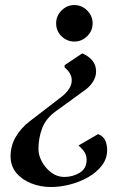

<svg xmlns="http://www.w3.org/2000/svg" viewBox="-20 -523 472 763"><path d="M275.9 -357.9Q246.1 -357.9 224.6 -378.9Q203.1 -399.9 203.1 -430.2Q203.1 -460 224.6 -481.4Q246.1 -502.9 275.9 -502.9Q304.7 -502.9 326.4 -481.4Q348.1 -460 348.1 -430.2Q348.1 -400.4 326.4 -379.2Q304.7 -357.9 275.9 -357.9ZM292 55.2 370.1 9.8Q392.1 19.5 398.9 36.4Q405.8 53.2 405.8 73.2Q405.8 107.4 384.8 134.8Q363.8 162.1 330.3 181.2Q296.9 200.2 258.1 210.2Q219.2 220.2 182.1 220.2Q141.1 220.2 104 205.6Q66.9 190.9 44.4 163.6Q22 136.2 22 98.1Q22 57.1 42 22Q62 -13.2 98.1 -41L228 -141.1Q243.2 -153.3 254.2 -169.7Q265.1 -186 265.1 -204.1Q265.1 -231.9 236.8 -254.9V-264.2L307.1 -311Q333 -299.8 347.4 -282Q361.8 -264.2 361.8 -238.8Q361.8 -218.8 350.8 -200.4Q339.8 -182.1 321.8 -168L202.1 -81.1Q162.1 -52.2 147.5 -13.2Q132.8 25.9 132.8 69.8Q132.8 93.8 146.5 119.4Q160.2 145 183.6 162.6Q207 180.2 235.8 180.2Q269 180.2 296.6 163.6Q324.2 147 324.2 111.8Q324.2 86.9 304.2 66.9Z"/></svg>

Font: Aref Ruqaa
Style: Bold
Weight: 700
Designer: Abdullah Aref
Version: Version 1.002